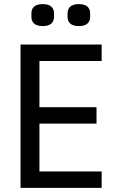

<svg xmlns="http://www.w3.org/2000/svg" viewBox="-20 -915 570 935"><path d="M80 0V-698H475V-618H172V-393H450V-313H172V-80H475V0ZM188 -788Q160 -788 146.5 -800Q133 -812 133 -832V-851Q133 -871 146.5 -883Q160 -895 188 -895Q216 -895 229.5 -883Q243 -871 243 -851V-832Q243 -812 229.5 -800Q216 -788 188 -788ZM364 -788Q336 -788 322.5 -800Q309 -812 309 -832V-851Q309 -871 322.5 -883Q336 -895 364 -895Q392 -895 405.5 -883Q419 -871 419 -851V-832Q419 -812 405.5 -800Q392 -788 364 -788Z"/></svg>

Font: IBM Plex Sans Condensed Text
Style: Regular
Weight: 450
Width: 3
Designer: Mike Abbink, Paul van der Laan, Pieter van Rosmalen
Foundry: Bold Monday
Version: Version 1.1